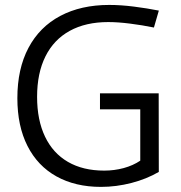

<svg xmlns="http://www.w3.org/2000/svg" viewBox="-20 -732 719 763"><path d="M381.2 10.7Q279.4 10.7 204.5 -30.9Q129.6 -72.5 89.3 -151.8Q49 -231.1 49 -341.8Q49 -458.4 93.1 -541.8Q137.3 -625.2 219.7 -668.8Q302 -712.4 413.9 -712.4Q460 -712.4 512.1 -705.8Q564.3 -699.2 611.2 -689.9L591.7 -622.6Q544.6 -632.2 496.7 -638.2Q448.9 -644.3 410 -644.3Q320.7 -644.3 257.2 -609.4Q193.7 -574.5 160.6 -507.9Q127.4 -441.3 127.4 -347.2Q127.4 -255 158.9 -189.1Q190.3 -123.3 250.1 -88.6Q309.8 -54 394.2 -54Q434.2 -54 471.6 -64.1Q508.9 -74.3 537.4 -93.5V-297.6H377.3V-361.1H610.6L611.1 -48.8Q562.5 -20.5 502.3 -4.9Q442.1 10.7 381.2 10.7Z"/></svg>

Font: DavidDev Light
Style: Regular
Weight: 300
Designer: David.dev
Foundry: David.dev
Version: Version 1.001;FEAKit 1.0